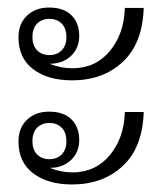

<svg xmlns="http://www.w3.org/2000/svg" viewBox="-20 -517 437 509"><path d="M110 -497Q149 -497 169.5 -476.5Q190 -456 190 -422Q190 -389 168 -368.5Q146 -348 112 -348Q140 -336 172 -336Q233 -336 271 -381.5Q309 -427 311 -496H361Q358 -402 305.5 -353Q253 -304 171 -304Q107 -304 68 -333.5Q29 -363 29 -418Q29 -454 51.5 -475.5Q74 -497 110 -497ZM111 -371Q131 -371 143.5 -383.5Q156 -396 156 -419Q156 -442 143.5 -454.5Q131 -467 111 -467Q91 -467 78.5 -454.5Q66 -442 66 -419Q66 -396 78.5 -383.5Q91 -371 111 -371ZM110 -221Q149 -221 169.5 -200.5Q190 -180 190 -146Q190 -113 168 -92.5Q146 -72 112 -72Q141 -60 172 -60Q233 -60 271 -105.5Q309 -151 311 -220H361Q358 -126 305.5 -77Q253 -28 171 -28Q107 -28 68 -57.5Q29 -87 29 -142Q29 -178 51.5 -199.5Q74 -221 110 -221ZM111 -95Q131 -95 143.5 -107.5Q156 -120 156 -143Q156 -166 143.5 -178.5Q131 -191 111 -191Q91 -191 78.5 -178.5Q66 -166 66 -143Q66 -120 78.5 -107.5Q91 -95 111 -95Z"/></svg>

Font: Trirong Light
Style: Regular
Weight: 300
Designer: Katatrad Team
Foundry: CadsonDemak
Version: Version 1.001